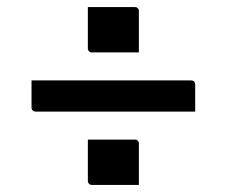

<svg xmlns="http://www.w3.org/2000/svg" viewBox="-20 -571 640 542"><path d="M69 -344H519Q525 -344 528 -341Q531 -338 531 -333Q531 -313 531 -295Q531 -277 531 -256H80Q77 -256 74.5 -257.5Q72 -259 70.5 -261.5Q69 -264 69 -267Q69 -288 69 -306Q69 -324 69 -344ZM228 -551Q251 -551 273 -551Q295 -551 317 -551Q339 -551 361 -551Q365 -551 367 -549.5Q369 -548 370.5 -546Q372 -544 372 -540V-423Q350 -423 328 -423Q306 -423 284 -423Q262 -423 239 -423Q236 -423 233.5 -424.5Q231 -426 229.5 -428.5Q228 -431 228 -434ZM228 -177Q251 -177 273 -177Q295 -177 317 -177Q339 -177 361 -177Q365 -177 367 -175.5Q369 -174 370.5 -172Q372 -170 372 -166V-49Q350 -49 328 -49Q306 -49 284 -49Q262 -49 239 -49Q236 -49 233.5 -50.5Q231 -52 229.5 -54.5Q228 -57 228 -60Z"/></svg>

Font: RecMonoLinear Nerd Font Mono
Style: Regular
Weight: 400
Monospace: yes
Version: Version 1.085; ttfautohint (v1.8.4.7-5d5b);Nerd Fonts 3.2.1